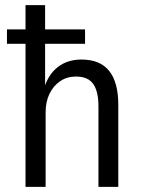

<svg xmlns="http://www.w3.org/2000/svg" viewBox="-20 -725 553 745"><path d="M79 0V-555H7V-611H79V-705H155V-611H310V-555H155V-382H151Q167 -436 204.5 -465Q242 -494 296 -494Q368 -494 403.5 -450Q439 -406 439 -318V0H362V-313Q362 -351 353 -377Q344 -403 325 -415.5Q306 -428 275 -428Q240 -428 213.5 -410Q187 -392 172 -361Q157 -330 157 -289V0Z"/></svg>

Font: Nunito Sans 10pt Condensed
Style: Regular
Weight: 400
Width: 3
Designer: Vernon Adams
Foundry: Vernon Adams
Version: Version 3.101;gftools[0.9.27]